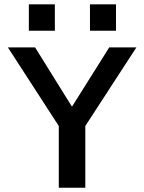

<svg xmlns="http://www.w3.org/2000/svg" viewBox="-20 -883 679 903"><path d="M256.5 0V-290.4L17.1 -660H145.1L318.5 -381.2L493.7 -660H621.4L381.2 -290.4V0ZM115.7 -738.3V-862.6H238V-738.3ZM403.1 -738.3V-862.6H525.5V-738.3Z"/></svg>

Font: Panamera Thin
Style: Regular
Weight: 100
Designer: Bastien Sozeau
Foundry: NBR — Bastien Sozeau
Version: Version 3.003;gftools[0.9.33]